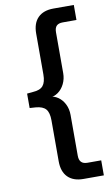

<svg xmlns="http://www.w3.org/2000/svg" viewBox="-97 -754 564 982"><g transform="rotate(-10 185.0 -262.5)"><path d="M254 180Q202 180 173.5 151.5Q145 123 145 69V-143Q145 -184 129.5 -202Q114 -220 77 -223L46 -225V-300L77 -303Q114 -305 129.5 -323.5Q145 -342 145 -382V-594Q145 -648 173.5 -676.5Q202 -705 254 -705H360V-627H289Q267 -627 256.5 -616.5Q246 -606 246 -583V-371Q246 -341 233.5 -315.5Q221 -290 200 -275Q179 -260 153 -260V-264Q179 -264 200 -249.5Q221 -235 233.5 -210Q246 -185 246 -154V58Q246 80 256.5 91Q267 102 289 102H360V180Z"/></g></svg>

Font: Nunito Sans 12pt SemiBold
Style: Regular
Weight: 600
Designer: Vernon Adams
Foundry: Vernon Adams
Version: Version 3.101;gftools[0.9.27]